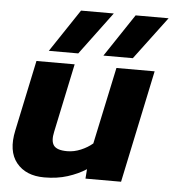

<svg xmlns="http://www.w3.org/2000/svg" viewBox="-51 -749 730 806"><g transform="rotate(5 313.5 -345.5)"><path d="M138 -521 258 -701H396L262 -521ZM368 -521 488 -701H627L492 -521ZM165 10Q87 10 47.5 -39Q8 -88 27 -176L90 -474H251L190 -185Q181 -145 194.5 -126.5Q208 -108 251 -108Q280 -108 308.5 -120Q337 -132 358 -150L427 -474H588L488 0H338L341 -40Q307 -18 263 -4Q219 10 165 10Z"/></g></svg>

Font: Kanit SemiBold
Style: Italic
Weight: 600
Italic angle: -12°
Designer: Katatrad Team
Foundry: CadsonDemak
Version: Version 2.000; ttfautohint (v1.8.3)